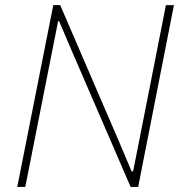

<svg xmlns="http://www.w3.org/2000/svg" viewBox="-20 -740 716 760"><path d="M48.3 0 190.9 -719.7H218.3L447.3 -188.5L501 -61.5H506.8L544.4 -251L636.7 -719.7H668.5L526.9 0H497.1L268.6 -528.3L213.9 -656.2H210L173.8 -473.6L80.1 0Z"/></svg>

Font: Reddit Sans ExtraLight
Style: Italic
Weight: 250
Italic angle: -11.25°
Designer: Stephen Hutchings
Version: Version 1.013